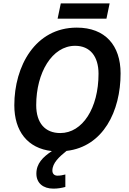

<svg xmlns="http://www.w3.org/2000/svg" viewBox="-20 -889 767 1140"><path d="M322 -778H612L631 -869H341ZM297 231C323 231 346 227 368 221V147C353 151 338 154 321 154C303 154 291 143 291 124C291 78 333 41 375 7C593 -18 696 -229 696 -453C696 -619 605 -725 436 -725C189 -725 65 -496 65 -264C65 -111 143 -8 288 8C234 44 196 82 196 142C196 198 236 231 297 231ZM338 -99C248 -99 195 -158 195 -265C195 -457 289 -617 426 -617C515 -617 565 -554 565 -451C565 -247 470 -99 338 -99Z"/></svg>

Font: Noto Sans SemiBold
Style: Italic
Weight: 600
Italic angle: -12°
Designer: Monotype Design Team
Foundry: Monotype Imaging Inc.
Version: Version 2.013